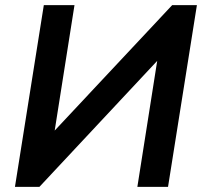

<svg xmlns="http://www.w3.org/2000/svg" viewBox="-20 -725 788 745"><path d="M38 0 150 -705H269L186 -179L160 -184L648 -705H744L632 0H513L596 -527L621 -522L133 0Z"/></svg>

Font: Nunito Sans 12pt ExtraLight
Style: Italic
Weight: 200
Italic angle: -9°
Designer: Vernon Adams
Foundry: Vernon Adams
Version: Version 3.101;gftools[0.9.27]